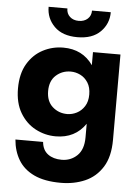

<svg xmlns="http://www.w3.org/2000/svg" viewBox="-60 -724 731 1009"><g transform="rotate(5 305.0 -219.0)"><path d="M155 -677H254Q254 -650 272 -633.5Q290 -617 319 -617Q348 -617 366 -633.5Q384 -650 384 -677H483Q483 -616 440.5 -573.5Q398 -531 319 -531Q240 -531 197.5 -573.5Q155 -616 155 -677ZM42 33H188Q192 76 220.5 97Q249 118 293 118Q341 118 374.5 86Q408 54 408 -10V-82Q353 -2 251 -2Q194 -2 144 -28.5Q94 -55 63 -107Q32 -159 32 -236Q32 -314 63 -366Q94 -418 144 -444Q194 -470 251 -470Q353 -470 408 -391V-460H553V-10Q553 79 518.5 134Q484 189 426.5 214Q369 239 299 239Q213 239 158 213Q103 187 75 140.5Q47 94 42 33ZM191 -236Q191 -182 223.5 -153Q256 -124 301 -124Q327 -124 351.5 -136.5Q376 -149 392 -174Q408 -199 408 -236Q408 -274 392 -299Q376 -324 351.5 -336Q327 -348 301 -348Q256 -348 223.5 -319Q191 -290 191 -236Z"/></g></svg>

Font: Jost*
Style: Bold
Weight: 700
Version: Version 3.7